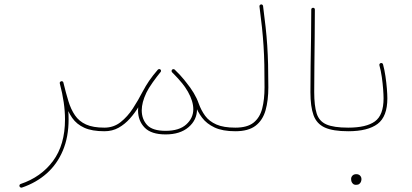

<svg xmlns="http://www.w3.org/2000/svg" viewBox="-20 -620 1902 887"><path d="M261.7 -244.1Q258.8 -243.2 257.1 -240.7Q255.4 -238.3 256.3 -234.4Q280.3 -144 280.3 -68.4Q280.3 48.8 225.1 123.5Q169.9 198.2 75.2 230Q72.3 231 70.6 234.1Q68.8 237.3 70.3 241.2Q71.3 244.1 74.5 245.8Q77.6 247.6 81.1 246.6Q147.5 224.1 195.8 181.2Q244.1 138.2 270.5 75.4Q296.9 12.7 296.9 -68.4Q296.9 -146.5 272.9 -238.3Q272.5 -240.7 270.8 -242.2Q269 -243.7 266.8 -244.4Q264.6 -245.1 261.7 -244.1ZM256.3 -234.4Q268.1 -186 280.5 -145.5Q293 -105 313.5 -75.4Q334 -45.9 369.4 -29.8Q404.8 -13.7 461.9 -13.7H462.4Q466.3 -13.7 468.5 -16.1Q470.7 -18.6 470.7 -22Q470.7 -25.9 468.5 -28.1Q466.3 -30.3 462.4 -30.3H461.9Q409.7 -30.3 377.4 -44.9Q345.2 -59.6 326.4 -87.2Q307.6 -114.7 295.9 -153.1Q284.2 -191.4 272.9 -238.3Q272.5 -241.7 269.3 -243.7Q266.1 -245.6 262.7 -244.6Q260.7 -244.1 259 -242.4Q257.3 -240.7 256.6 -238.8Q255.9 -236.8 256.3 -234.4Z M454.1 -22Q454.1 -18.6 456.5 -16.1Q459 -13.7 462.4 -13.7Q499 -13.7 528.1 -30Q557.1 -46.4 580.3 -72.5Q603.5 -98.6 621.6 -128.9Q639.6 -159.2 653.8 -187.5Q666.5 -212.9 686 -240.2Q705.6 -267.6 721.7 -287.1Q724.1 -289.6 723.6 -293.2Q723.1 -296.9 720.7 -298.8Q718.3 -301.3 714.8 -300.8Q711.4 -300.3 709 -297.9Q692.4 -277.8 672.4 -250.2Q652.3 -222.7 638.2 -195.3Q618.7 -157.2 594 -119.1Q569.3 -81.1 537.1 -55.7Q504.9 -30.3 462.4 -30.3Q459 -30.3 456.5 -28.1Q454.1 -25.9 454.1 -22ZM617.7 -110.4Q617.7 -62 648.2 -30.5Q678.7 1 745.1 1Q812 1 851.1 -32.5Q890.1 -65.9 890.1 -115.2Q890.1 -157.7 863.5 -204.3Q836.9 -251 787.1 -298.3Q784.7 -300.8 781 -300.5Q777.3 -300.3 774.9 -297.9Q772.5 -295.4 772.7 -291.7Q772.9 -288.1 775.4 -285.6Q823.7 -239.7 848.4 -196Q873 -152.3 873 -115.2Q873 -74.7 840.6 -45.2Q808.1 -15.6 745.1 -15.6Q684.1 -15.6 659.4 -42.7Q634.8 -69.8 634.8 -110.4Q634.8 -146.5 656 -191.2Q677.2 -235.8 721.7 -287.1Q724.1 -289.6 723.9 -293.2Q723.6 -296.9 721.2 -298.8Q718.8 -301.3 715.1 -300.8Q711.4 -300.3 709 -297.9Q663.1 -245.1 640.4 -198Q617.7 -150.9 617.7 -110.4ZM775.4 -286.1Q804.7 -256.3 825.4 -230.7Q846.2 -205.1 859.9 -181.9Q873.5 -158.7 881.3 -136.2Q892.6 -104 913.6 -76.2Q934.6 -48.3 971.4 -31Q1008.3 -13.7 1066.9 -13.7H1067.4Q1071.3 -13.7 1073.5 -16.1Q1075.7 -18.6 1075.7 -22Q1075.7 -25.9 1073.5 -28.1Q1071.3 -30.3 1067.4 -30.3H1066.9Q1012.7 -30.3 979.5 -44.9Q946.3 -59.6 927.7 -85Q909.2 -110.4 897.9 -142.1Q889.6 -166 875 -190.4Q860.4 -214.8 838.9 -241.2Q817.4 -267.6 787.6 -297.9Q785.2 -300.3 781.5 -300.5Q777.8 -300.8 775.4 -298.3Q773.9 -296.9 773.2 -294.4Q772.5 -292 773.2 -290Q773.9 -288.1 775.4 -286.1Z M1059.1 -22Q1059.1 -18.6 1061.5 -16.1Q1064 -13.7 1067.4 -13.7Q1127.4 -13.7 1160.6 -39.1Q1193.8 -64.5 1206.8 -110.4Q1219.7 -156.2 1219.7 -216.8Q1219.7 -274.9 1218.5 -321.3Q1217.3 -367.7 1214.6 -409.7Q1211.9 -451.7 1207 -495.6Q1202.1 -539.6 1195.3 -592.3Q1194.8 -595.7 1192.1 -597.9Q1189.5 -600.1 1186 -599.6Q1182.6 -599.1 1180.4 -596.4Q1178.2 -593.8 1178.7 -590.3Q1185.5 -537.6 1190.2 -493.9Q1194.8 -450.2 1197.5 -408.4Q1200.2 -366.7 1201.2 -320.8Q1202.1 -274.9 1202.1 -216.8Q1202.1 -160.2 1191.2 -118.2Q1180.2 -76.2 1151.1 -53.2Q1122.1 -30.3 1067.4 -30.3Q1064 -30.3 1061.5 -28.1Q1059.1 -25.9 1059.1 -22Z M1414.1 -194.3Q1414.1 -127.4 1428.5 -87.6Q1442.9 -47.9 1480.7 -30.8Q1518.6 -13.7 1588.4 -13.7H1588.9Q1592.8 -13.7 1595 -16.1Q1597.2 -18.6 1597.2 -22Q1597.2 -25.9 1595 -28.1Q1592.8 -30.3 1588.9 -30.3H1588.4Q1521.5 -30.3 1487.8 -45.2Q1454.1 -60.1 1442.9 -95.9Q1431.6 -131.8 1431.6 -194.3Q1431.6 -252 1432.4 -316.9Q1433.1 -381.8 1433.8 -448.2Q1434.6 -514.6 1434.6 -575.7Q1434.6 -579.6 1432.4 -581.8Q1430.2 -584 1426.3 -584Q1422.9 -584 1420.4 -581.8Q1418 -579.6 1418 -575.7Q1418 -515.1 1417 -448.5Q1416 -381.8 1415 -316.7Q1414.1 -251.5 1414.1 -194.3Z M1580.6 -22Q1580.6 -18.6 1583 -16.1Q1585.4 -13.7 1588.9 -13.7Q1679.2 -13.7 1724.4 -47.6Q1769.5 -81.5 1769.5 -165.5Q1769.5 -183.1 1767.3 -210.4Q1765.1 -237.8 1760.7 -267.8Q1756.3 -297.9 1749.5 -322.8Q1748.5 -326.2 1745.4 -327.9Q1742.2 -329.6 1738.8 -328.6Q1735.4 -327.6 1733.6 -324.5Q1731.9 -321.3 1732.9 -317.9Q1739.7 -293.5 1743.9 -264.2Q1748 -234.9 1750 -208.3Q1752 -181.6 1752 -165.5Q1752 -87.9 1711.9 -59.1Q1671.9 -30.3 1588.9 -30.3Q1585.4 -30.3 1583 -28.1Q1580.6 -25.9 1580.6 -22ZM1602.1 206.1Q1602.1 212.4 1603.5 217.8Q1605.5 224.1 1610.6 229Q1615.7 233.9 1625 233.9Q1634.8 233.9 1640.1 229.5Q1645.5 225.1 1647.7 219Q1649.9 212.9 1649.9 207Q1649.9 200.2 1646 194.3Q1643.1 189.9 1638.2 187.3Q1633.3 184.6 1626.5 184.6Q1614.3 184.6 1608.2 191.4Q1602.1 198.2 1602.1 206.1Z"/></svg>

Font: Mikhak VF
Style: Regular
Weight: 100
Designer: Amin Abedi
Version: Version 3.001